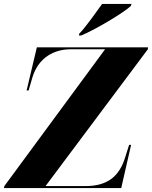

<svg xmlns="http://www.w3.org/2000/svg" viewBox="-31 -954 771 974"><path d="M371 -783 369 -774H381C462 -808 601 -893 633 -924L636 -934H487C456 -892 408 -821 371 -783ZM-11 0H584L634 -219H624L605 -159C575 -58 513 -10 402 -10H200L719 -704L720 -714H156L104 -495H114L133 -560C164 -664 246 -704 327 -704H502L-9 -10Z"/></svg>

Font: Noto Serif Display ExtraBold
Style: Italic
Weight: 800
Italic angle: -12°
Designer: Monotype Design Team
Foundry: Monotype Imaging Inc.
Version: Version 2.009